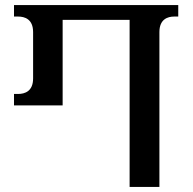

<svg xmlns="http://www.w3.org/2000/svg" viewBox="-20 -734 759 754"><path d="M489 0H606V-608C606 -659 639 -669 664 -669H680V-714H35V-669H51C77 -669 110 -659 110 -608V-426C110 -375 77 -365 51 -365H35V-320H226V-656H489Z"/></svg>

Font: Noto Serif Georgian Medium
Style: Regular
Weight: 500
Designer: Monotype Design Team, Akaki Razmadze
Foundry: Google LLC
Version: Version 2.003